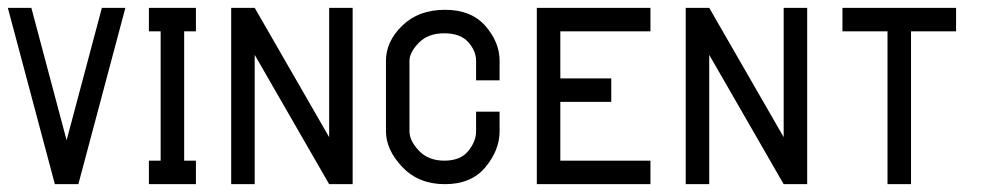

<svg xmlns="http://www.w3.org/2000/svg" viewBox="-20 -470 2540 490"><path d="M0 -450H60L150 -112L240 -450H300L180 0H120Z M360 -450H480V-390H450V-60H480V0H360V-60H390V-390H360Z M570 -450H630L820 -120V-450H880V0H820L630 -330V0H570Z M1255 -315V-265H1195V-315Q1195 -340 1175 -362.5Q1155 -385 1113.5 -385Q1072 -385 1048.5 -360.5Q1025 -336 1025 -315V-135Q1025 -111 1049 -85.5Q1073 -60 1114 -60Q1155 -60 1175 -84.5Q1195 -109 1195 -135V-185H1255V-135Q1255 -87 1219 -43.5Q1183 0 1115.5 0Q1048 0 1006.5 -44Q965 -88 965 -135V-315Q965 -364 1006.5 -404.5Q1048 -445 1115.5 -445Q1183 -445 1219 -403.5Q1255 -362 1255 -315Z M1350 -450H1640V-390H1410V-270H1540V-210H1410V-60H1640V0H1350Z M1730 -450H1790L1980 -120V-450H2040V0H1980L1790 -330V0H1730Z M2130 -450H2420V-390H2305V0H2245V-390H2130Z"/></svg>

Font: SOV_Station
Style: Bold
Weight: 700
Version: Version 1.00